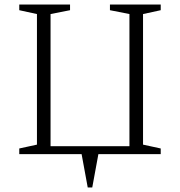

<svg xmlns="http://www.w3.org/2000/svg" viewBox="-20 -680 794 847"><path d="M340 0H65V-25L143 -42V-618L65 -635V-660H289V-635L203 -618V-35H551V-618L465 -635V-660H689V-635L611 -618V-42L689 -25V0H414L387 147H367Z"/></svg>

Font: Spectral ExtraLight
Style: Regular
Weight: 275
Designer: Jean-Baptiste Levee
Foundry: Production Type
Version: Version 2.001